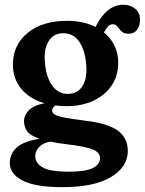

<svg xmlns="http://www.w3.org/2000/svg" viewBox="-20 -555 612 812"><path d="M337.5 -45Q435.5 -33.5 478 -2.8Q520.5 28 520.5 84Q520.5 150.5 449.8 193.5Q379 236.5 243.5 236.5Q128 236.5 74.8 208.2Q21.5 180 21.5 135Q21.5 96 50.2 69.2Q79 42.5 147.5 32Q108 18.5 94.8 0Q81.5 -18.5 81.5 -43.5Q81.5 -65.5 100 -86.8Q118.5 -108 167.5 -118.5Q104.5 -137 69.5 -180Q34.5 -223 34.5 -281Q34.5 -365 97 -416Q159.5 -467 264 -467Q299.5 -467 329.5 -460.2Q359.5 -453.5 384 -441Q430.5 -535 502 -535Q531 -535 551.5 -518.2Q572 -501.5 572 -472Q572 -445 559.5 -428.8Q547 -412.5 524.5 -412.5Q503.5 -412.5 493.8 -422.5Q484 -432.5 476.8 -442.5Q469.5 -452.5 456.5 -452.5Q445.5 -452.5 437 -443.5Q428.5 -434.5 419.5 -418Q480 -368 480 -289.5Q480 -234.5 452 -193.2Q424 -152 374.8 -129Q325.5 -106 261.5 -106Q236.5 -106 213.5 -109Q200.5 -98 200.5 -87.5Q200.5 -77 211.8 -70.2Q223 -63.5 252.8 -57.8Q282.5 -52 337.5 -45ZM248.5 -414.5Q209.5 -414.5 189 -385.8Q168.5 -357 169 -312.5Q170.5 -240 196.8 -199Q223 -158 265.5 -158Q305 -158 325.8 -186.5Q346.5 -215 345.5 -264Q344 -331 318.8 -372.8Q293.5 -414.5 248.5 -414.5ZM129 105Q129 134 159.5 152.5Q190 171 272.5 171Q342.5 171 372.8 155.5Q403 140 403 113.5Q403 90 372.8 77.2Q342.5 64.5 261.5 55Q221.5 50 192 44Q161.5 49.5 145.2 67Q129 84.5 129 105Z"/></svg>

Font: Fraunces 72pt SuperSoft SemiBold
Style: Regular
Weight: 600
Version: Version 1.000;[b76b70a41]